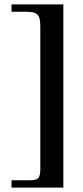

<svg xmlns="http://www.w3.org/2000/svg" viewBox="-20 -698 373 867"><path d="M266 149V-678H32V-645H95C151 -645 162 -633 162 -575V63C162 107 154 116 112 116H32V149Z"/></svg>

Font: XITS
Style: Bold
Weight: 700
Designer: MicroPress Inc., with final additions and corrections provided by Coen Hoffman, Elsevier (retired)
Version: Version 1.107